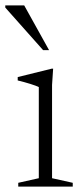

<svg xmlns="http://www.w3.org/2000/svg" viewBox="-40 -690 307 710"><path d="M156.5 -436 152.5 -376V-31L229 -14V0H27.5V-14L103.5 -31V-368Q95 -372.5 71.8 -379.8Q48.5 -387 25.5 -392.5V-405L151 -436ZM141.5 -504.5H119.5L-20.5 -662V-670H49.5Z"/></svg>

Font: Newsreader Text Light
Style: Regular
Weight: 300
Designer: Hugues Gentile
Foundry: Production Type
Version: Version 1.001